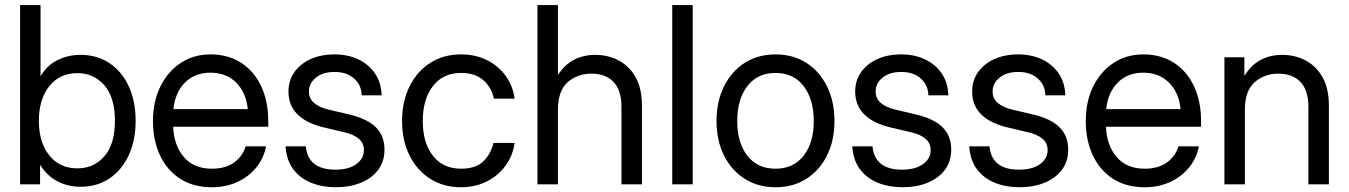

<svg xmlns="http://www.w3.org/2000/svg" viewBox="-20 -748 5473 779"><path d="M306.6 9.8Q256.3 9.8 213.9 -12Q171.4 -33.7 143.6 -78.1H142.6V0H61.5V-727.5H144.5V-439.5H145.5Q170.4 -482.9 213.4 -504.2Q256.3 -525.4 306.6 -525.4Q374 -525.4 424.3 -491.7Q474.6 -458 502.4 -397.7Q530.3 -337.4 530.3 -257.8Q530.3 -178.7 502.4 -118.4Q474.6 -58.1 424.3 -24.2Q374 9.8 306.6 9.8ZM293.9 -64.9Q360.8 -64.9 403.6 -114Q446.3 -163.1 446.3 -257.8Q446.3 -352.5 403.6 -401.9Q360.8 -451.2 293.9 -451.2Q222.2 -451.2 179.9 -398.2Q137.7 -345.2 137.7 -257.8Q137.7 -170.4 179.9 -117.7Q222.2 -64.9 293.9 -64.9Z M839.8 11.7Q764.2 11.7 710.7 -22.9Q657.2 -57.6 628.9 -118.4Q600.6 -179.2 600.6 -256.8Q600.6 -335.4 630.4 -396.5Q660.2 -457.5 712.9 -492.4Q765.6 -527.3 834 -527.3Q905.8 -527.3 958.5 -493.2Q1011.2 -459 1039.8 -397.9Q1068.4 -336.9 1068.4 -256.8V-233.9H682.6Q685.5 -158.2 726.1 -110.8Q766.6 -63.5 839.8 -63.5Q895 -63.5 929.9 -88.9Q964.8 -114.3 976.6 -154.3H1059.6Q1049.8 -105 1019 -67.6Q988.3 -30.3 942.1 -9.3Q896 11.7 839.8 11.7ZM683.6 -305.2H985.4Q978.5 -373 938 -413.1Q897.5 -453.1 834 -453.1Q770.5 -453.1 730.5 -413.1Q690.4 -373 683.6 -305.2Z M1342.8 11.7Q1287.6 11.7 1242.7 -6.3Q1197.8 -24.4 1169.9 -61.3Q1142.1 -98.1 1138.7 -154.3H1220.7Q1229.5 -59.6 1340.8 -59.6Q1394.5 -59.6 1425.5 -82Q1456.5 -104.5 1456.5 -138.7Q1456.5 -168 1435.1 -185.5Q1413.6 -203.1 1378.9 -210.9L1295.9 -230.5Q1150.4 -264.6 1150.4 -377Q1150.4 -420.9 1174.1 -454.8Q1197.8 -488.8 1240 -508.1Q1282.2 -527.3 1337.4 -527.3Q1391.1 -527.3 1433.8 -507.1Q1476.6 -486.8 1501.7 -449.7Q1526.9 -412.6 1528.3 -361.3H1447.3Q1446.8 -402.3 1417 -429.2Q1387.2 -456.1 1337.4 -456.1Q1290 -456.1 1261.7 -433.1Q1233.4 -410.2 1233.4 -377Q1233.4 -347.7 1254.9 -329.8Q1276.4 -312 1313.5 -303.2L1396.5 -283.7Q1470.7 -266.1 1505.4 -231.2Q1540 -196.3 1540 -140.6Q1540 -92.8 1514.2 -58.6Q1488.3 -24.4 1443.6 -6.3Q1398.9 11.7 1342.8 11.7Z M1850.6 11.7Q1779.3 11.7 1725.3 -22.7Q1671.4 -57.1 1641.4 -117.7Q1611.3 -178.2 1611.3 -256.8Q1611.3 -335.9 1641.4 -397Q1671.4 -458 1725.3 -492.7Q1779.3 -527.3 1850.6 -527.3Q1909.2 -527.3 1955.6 -504.2Q2002 -481 2031.5 -440.4Q2061 -399.9 2067.9 -347.7H1983.9Q1974.6 -393.1 1941.2 -422.6Q1907.7 -452.1 1850.6 -452.1Q1777.8 -452.1 1736.6 -398.9Q1695.3 -345.7 1695.3 -256.8Q1695.3 -168.9 1736.3 -116.2Q1777.3 -63.5 1850.6 -63.5Q1908.7 -63.5 1939.5 -92Q1970.2 -120.6 1982.4 -168H2067.9Q2061 -117.2 2031.5 -76.4Q2002 -35.6 1955.3 -12Q1908.7 11.7 1850.6 11.7Z M2243.7 -301.8V0H2160.6V-727.5H2243.7V-443.4Q2270.5 -485.4 2308.8 -505.4Q2347.2 -525.4 2395 -525.4Q2447.3 -525.4 2490.2 -502.7Q2533.2 -480 2558.8 -434.6Q2584.5 -389.2 2584.5 -320.3V0H2501.5V-314.5Q2501.5 -381.3 2469.5 -415.3Q2437.5 -449.2 2379.4 -449.2Q2323.2 -449.2 2283.4 -414.6Q2243.7 -379.9 2243.7 -301.8Z M2790.5 -727.5V0H2707.5V-727.5Z M3126.5 11.7Q3055.2 11.7 3001.2 -22.7Q2947.3 -57.1 2917.2 -117.7Q2887.2 -178.2 2887.2 -256.8Q2887.2 -335.9 2917.2 -397Q2947.3 -458 3001.2 -492.7Q3055.2 -527.3 3126.5 -527.3Q3198.2 -527.3 3252 -492.7Q3305.7 -458 3335.7 -397Q3365.7 -335.9 3365.7 -256.8Q3365.7 -178.2 3335.7 -117.7Q3305.7 -57.1 3252 -22.7Q3198.2 11.7 3126.5 11.7ZM3126.5 -63.5Q3199.7 -63.5 3240.7 -116.5Q3281.7 -169.4 3281.7 -256.8Q3281.7 -345.2 3240.5 -398.7Q3199.2 -452.1 3126.5 -452.1Q3053.7 -452.1 3012.5 -398.9Q2971.2 -345.7 2971.2 -256.8Q2971.2 -168.9 3012.2 -116.2Q3053.2 -63.5 3126.5 -63.5Z M3642.1 11.7Q3586.9 11.7 3542 -6.3Q3497.1 -24.4 3469.2 -61.3Q3441.4 -98.1 3438 -154.3H3520Q3528.8 -59.6 3640.1 -59.6Q3693.8 -59.6 3724.9 -82Q3755.9 -104.5 3755.9 -138.7Q3755.9 -168 3734.4 -185.5Q3712.9 -203.1 3678.2 -210.9L3595.2 -230.5Q3449.7 -264.6 3449.7 -377Q3449.7 -420.9 3473.4 -454.8Q3497.1 -488.8 3539.3 -508.1Q3581.5 -527.3 3636.7 -527.3Q3690.4 -527.3 3733.2 -507.1Q3775.9 -486.8 3801 -449.7Q3826.2 -412.6 3827.6 -361.3H3746.6Q3746.1 -402.3 3716.3 -429.2Q3686.5 -456.1 3636.7 -456.1Q3589.4 -456.1 3561 -433.1Q3532.7 -410.2 3532.7 -377Q3532.7 -347.7 3554.2 -329.8Q3575.7 -312 3612.8 -303.2L3695.8 -283.7Q3770 -266.1 3804.7 -231.2Q3839.4 -196.3 3839.4 -140.6Q3839.4 -92.8 3813.5 -58.6Q3787.6 -24.4 3742.9 -6.3Q3698.2 11.7 3642.1 11.7Z M4116.7 11.7Q4061.5 11.7 4016.6 -6.3Q3971.7 -24.4 3943.8 -61.3Q3916 -98.1 3912.6 -154.3H3994.6Q4003.4 -59.6 4114.7 -59.6Q4168.5 -59.6 4199.5 -82Q4230.5 -104.5 4230.5 -138.7Q4230.5 -168 4209 -185.5Q4187.5 -203.1 4152.8 -210.9L4069.8 -230.5Q3924.3 -264.6 3924.3 -377Q3924.3 -420.9 3948 -454.8Q3971.7 -488.8 4013.9 -508.1Q4056.2 -527.3 4111.3 -527.3Q4165 -527.3 4207.8 -507.1Q4250.5 -486.8 4275.6 -449.7Q4300.8 -412.6 4302.2 -361.3H4221.2Q4220.7 -402.3 4190.9 -429.2Q4161.1 -456.1 4111.3 -456.1Q4064 -456.1 4035.6 -433.1Q4007.3 -410.2 4007.3 -377Q4007.3 -347.7 4028.8 -329.8Q4050.3 -312 4087.4 -303.2L4170.4 -283.7Q4244.6 -266.1 4279.3 -231.2Q4314 -196.3 4314 -140.6Q4314 -92.8 4288.1 -58.6Q4262.2 -24.4 4217.5 -6.3Q4172.9 11.7 4116.7 11.7Z M4624.5 11.7Q4548.8 11.7 4495.4 -22.9Q4441.9 -57.6 4413.6 -118.4Q4385.3 -179.2 4385.3 -256.8Q4385.3 -335.4 4415 -396.5Q4444.8 -457.5 4497.6 -492.4Q4550.3 -527.3 4618.7 -527.3Q4690.4 -527.3 4743.2 -493.2Q4795.9 -459 4824.5 -397.9Q4853 -336.9 4853 -256.8V-233.9H4467.3Q4470.2 -158.2 4510.7 -110.8Q4551.3 -63.5 4624.5 -63.5Q4679.7 -63.5 4714.6 -88.9Q4749.5 -114.3 4761.2 -154.3H4844.2Q4834.5 -105 4803.7 -67.6Q4772.9 -30.3 4726.8 -9.3Q4680.7 11.7 4624.5 11.7ZM4468.3 -305.2H4770Q4763.2 -373 4722.7 -413.1Q4682.1 -453.1 4618.7 -453.1Q4555.2 -453.1 4515.1 -413.1Q4475.1 -373 4468.3 -305.2Z M5030.8 -301.8V0H4947.8V-515.6H5028.8V-439.9Q5055.7 -483.9 5094.5 -504.6Q5133.3 -525.4 5182.1 -525.4Q5234.4 -525.4 5277.3 -502.7Q5320.3 -480 5345.9 -434.6Q5371.6 -389.2 5371.6 -320.3V0H5288.6V-314.5Q5288.6 -381.3 5256.6 -415.3Q5224.6 -449.2 5166.5 -449.2Q5110.4 -449.2 5070.6 -414.6Q5030.8 -379.9 5030.8 -301.8Z"/></svg>

Font: Inter Display
Style: Regular
Weight: 400
Designer: Rasmus Andersson
Foundry: rsms
Version: Version 4.001;git-9221beed3